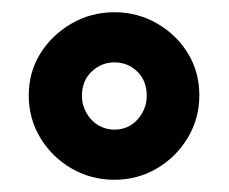

<svg xmlns="http://www.w3.org/2000/svg" viewBox="-20 -724 374 314"><path d="M167 -704Q205 -704 237 -685.5Q269 -667 287.5 -636.5Q306 -606 306 -568Q306 -530 287 -498.5Q268 -467 236.5 -448.5Q205 -430 167 -430Q129 -430 97 -448.5Q65 -467 46 -498.5Q27 -530 27 -568Q27 -606 46 -636.5Q65 -667 97 -685.5Q129 -704 167 -704ZM167 -622Q146 -622 130 -607Q114 -592 114 -567Q114 -552 121.5 -539Q129 -526 141 -519Q153 -512 167 -512Q182 -512 193.5 -519Q205 -526 212.5 -539Q220 -552 220 -567Q220 -592 204.5 -607Q189 -622 167 -622Z"/></svg>

Font: Exo 2 ExtraBold
Style: Regular
Weight: 800
Designer: Natanael Gama
Foundry: Natanael Gama
Version: Version 2.010